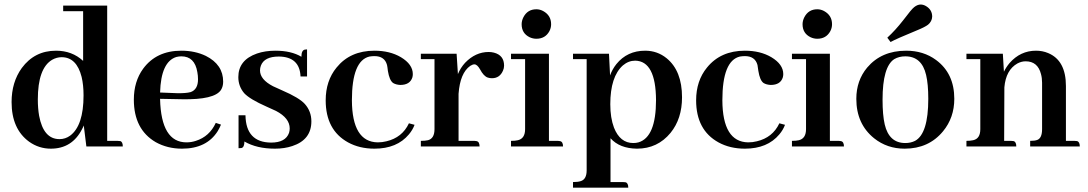

<svg xmlns="http://www.w3.org/2000/svg" viewBox="-20 -660 4902 865"><path d="M369.1 0H533.2Q533.2 -21.5 521.5 -24.4Q516.6 -25.4 508.8 -25.4H462.9V-634.8H264.6V-609.4H354.5V-385.7Q304.7 -431.6 232.4 -431.6Q135.7 -431.6 78.1 -353.5Q32.2 -290 32.2 -200.2Q32.2 -79.1 111.3 -21.5Q155.3 9.8 209 9.8Q304.7 9.8 349.6 -78.1Q354.5 -86.9 357.4 -94.7ZM150.4 -211.9Q150.4 -352.5 214.8 -390.6Q235.4 -402.3 257.8 -402.3Q325.2 -402.3 347.7 -313.5Q356.4 -277.3 356.4 -230.5Q356.4 -93.8 295.9 -48.8Q274.4 -33.2 248 -33.2Q175.8 -33.2 156.2 -138.7Q150.4 -171.9 150.4 -211.9Z M796.9 -406.2Q857.4 -406.2 869.1 -335Q872.1 -319.3 872.1 -302.7Q872.1 -256.8 838.9 -245.1Q817.4 -239.3 776.4 -240.2L701.2 -243.2Q705.1 -381.8 774.4 -403.3Q786.1 -406.2 796.9 -406.2ZM975.6 -98.6 952.1 -106.4Q923.8 -44.9 862.3 -25.4Q841.8 -18.6 820.3 -18.6Q706.1 -18.6 701.2 -212.9Q701.2 -213.9 701.2 -214.8L799.8 -212.9Q946.3 -210 975.6 -254.9Q985.4 -270.5 985.4 -292Q985.4 -369.1 907.2 -408.2Q858.4 -431.6 796.9 -431.6Q684.6 -431.6 625 -350.6Q583 -293 583 -210.9Q583 -77.1 681.6 -19.5Q734.4 9.8 799.8 9.8Q911.1 9.8 960.9 -69.3Q969.7 -84 975.6 -98.6Z M1201.2 -17.6Q1266.6 -17.6 1282.2 -61.5Q1285.2 -71.3 1285.2 -81.1Q1285.2 -127.9 1223.6 -160.2Q1210 -167 1180.7 -179.7Q1105.5 -212.9 1080.1 -240.2Q1053.7 -271.5 1053.7 -312.5Q1053.7 -389.6 1137.7 -418.9Q1174.8 -431.6 1220.7 -431.6Q1292 -431.6 1337.9 -404.3Q1337.9 -433.6 1353.5 -436.5Q1358.4 -437.5 1363.3 -437.5V-315.4H1334Q1330.1 -404.3 1236.3 -405.3Q1170.9 -405.3 1155.3 -364.3Q1151.4 -353.5 1151.4 -342.8Q1151.4 -301.8 1210 -271.5Q1222.7 -265.6 1251 -252.9Q1328.1 -219.7 1353.5 -191.4Q1382.8 -158.2 1382.8 -113.3Q1382.8 -30.3 1296.9 -2Q1261.7 9.8 1218.8 9.8Q1136.7 9.8 1081.1 -22.5Q1081.1 2.9 1068.4 6.8Q1062.5 7.8 1054.7 7.8V-140.6H1085.9Q1087.9 -18.6 1201.2 -17.6Z M1447.3 -208Q1447.3 -74.2 1547.9 -18.6Q1599.6 9.8 1667 9.8Q1768.6 9.8 1822.3 -54.7Q1838.9 -74.2 1847.7 -97.7L1822.3 -104.5Q1792 -40 1720.7 -23.4Q1702.1 -18.6 1681.6 -18.6Q1566.4 -20.5 1565.4 -208Q1565.4 -386.7 1644.5 -405.3Q1656.2 -407.2 1667 -407.2Q1712.9 -407.2 1723.6 -367.2Q1725.6 -358.4 1727.5 -340.8Q1734.4 -297.9 1751 -286.1Q1763.7 -278.3 1783.2 -277.3Q1827.1 -277.3 1837.9 -311.5Q1839.8 -319.3 1839.8 -326.2Q1839.8 -370.1 1786.1 -402.3Q1736.3 -431.6 1667 -431.6Q1557.6 -431.6 1496.1 -355.5Q1447.3 -295.9 1447.3 -208Z M2117.2 -25.4H2045.9V-237.3Q2052.7 -331.1 2098.6 -363.3Q2109.4 -370.1 2117.2 -370.1Q2129.9 -370.1 2142.6 -347.7Q2159.2 -316.4 2177.7 -310.5Q2186.5 -307.6 2196.3 -307.6Q2231.4 -307.6 2246.1 -341.8Q2251 -352.5 2251 -364.3Q2251 -411.1 2205.1 -422.9Q2193.4 -425.8 2181.6 -425.8Q2122.1 -425.8 2075.2 -377Q2054.7 -354.5 2043 -326.2L2037.1 -418H1876V-393.6H1937.5V-78.1Q1937.5 -36.1 1908.2 -28.3Q1895.5 -25.4 1876 -25.4V0H2140.6Q2140.6 -22.5 2126 -24.4Q2122.1 -25.4 2117.2 -25.4Z M2493.2 -25.4H2453.1V-418H2282.2V-393.6H2345.7V-78.1Q2345.7 -36.1 2313.5 -28.3Q2301.8 -25.4 2282.2 -25.4V0H2516.6Q2516.6 -22.5 2502 -24.4Q2498 -25.4 2493.2 -25.4ZM2462.9 -550.8Q2462.9 -590.8 2426.8 -610.4Q2412.1 -618.2 2396.5 -618.2Q2356.4 -618.2 2337.9 -582Q2330.1 -566.4 2330.1 -550.8Q2330.1 -509.8 2366.2 -492.2Q2380.9 -485.4 2396.5 -485.4Q2436.5 -485.4 2455.1 -519.5Q2462.9 -534.2 2462.9 -550.8Z M2730.5 160.2V-37.1Q2771.5 8.8 2849.6 9.8Q2942.4 9.8 3001 -61.5Q3052.7 -125 3052.7 -221.7Q3052.7 -340.8 2983.4 -397.5Q2941.4 -431.6 2886.7 -431.6Q2805.7 -431.6 2756.8 -371.1Q2738.3 -347.7 2728.5 -320.3L2723.6 -418H2561.5V-393.6H2623V107.4Q2623 148.4 2595.7 156.2Q2583 160.2 2561.5 160.2V185.5H2810.5Q2810.5 164.1 2797.9 161.1Q2792 160.2 2786.1 160.2ZM2841.8 -386.7Q2934.6 -384.8 2935.5 -209Q2935.5 -42 2856.4 -18.6Q2845.7 -15.6 2833 -15.6Q2773.4 -15.6 2746.1 -85Q2729.5 -128.9 2729.5 -190.4Q2729.5 -314.5 2786.1 -365.2Q2811.5 -386.7 2841.8 -386.7Z M3116.2 -208Q3116.2 -74.2 3216.8 -18.6Q3268.6 9.8 3335.9 9.8Q3437.5 9.8 3491.2 -54.7Q3507.8 -74.2 3516.6 -97.7L3491.2 -104.5Q3460.9 -40 3389.6 -23.4Q3371.1 -18.6 3350.6 -18.6Q3235.4 -20.5 3234.4 -208Q3234.4 -386.7 3313.5 -405.3Q3325.2 -407.2 3335.9 -407.2Q3381.8 -407.2 3392.6 -367.2Q3394.5 -358.4 3396.5 -340.8Q3403.3 -297.9 3419.9 -286.1Q3432.6 -278.3 3452.1 -277.3Q3496.1 -277.3 3506.8 -311.5Q3508.8 -319.3 3508.8 -326.2Q3508.8 -370.1 3455.1 -402.3Q3405.3 -431.6 3335.9 -431.6Q3226.6 -431.6 3165 -355.5Q3116.2 -295.9 3116.2 -208Z M3758.8 -25.4H3718.8V-418H3547.9V-393.6H3611.3V-78.1Q3611.3 -36.1 3579.1 -28.3Q3567.4 -25.4 3547.9 -25.4V0H3782.2Q3782.2 -22.5 3767.6 -24.4Q3763.7 -25.4 3758.8 -25.4ZM3728.5 -550.8Q3728.5 -590.8 3692.4 -610.4Q3677.7 -618.2 3662.1 -618.2Q3622.1 -618.2 3603.5 -582Q3595.7 -566.4 3595.7 -550.8Q3595.7 -509.8 3631.8 -492.2Q3646.5 -485.4 3662.1 -485.4Q3702.1 -485.4 3720.7 -519.5Q3728.5 -534.2 3728.5 -550.8Z M3956.1 -210.9Q3956.1 -359.4 4008.8 -393.6Q4030.3 -406.2 4058.6 -406.2Q4132.8 -406.2 4152.3 -322.3Q4162.1 -281.2 4162.1 -214.8Q4162.1 -57.6 4102.5 -25.4Q4083 -15.6 4058.6 -15.6Q3985.4 -15.6 3965.8 -99.6Q3956.1 -141.6 3956.1 -210.9ZM4062.5 -431.6Q3951.2 -431.6 3886.7 -355.5Q3837.9 -296.9 3837.9 -214.8Q3837.9 -101.6 3918 -37.1Q3976.6 9.8 4055.7 9.8Q4164.1 9.8 4228.5 -68.4Q4279.3 -129.9 4279.3 -214.8Q4279.3 -329.1 4197.3 -389.6Q4140.6 -431.6 4062.5 -431.6ZM4161.1 -548.8Q4178.7 -563.5 4179.7 -585Q4179.7 -616.2 4151.4 -632.8Q4139.6 -639.6 4127.9 -639.6Q4113.3 -639.6 4098.6 -627.9Q4086.9 -619.1 4048.8 -568.4Q4013.7 -523.4 3977.5 -490.2L3992.2 -470.7Q4018.6 -485.4 4111.3 -523.4Q4147.5 -538.1 4161.1 -548.8Z M4534.2 -25.4H4503.9L4504.9 -266.6Q4511.7 -344.7 4563.5 -374Q4582 -383.8 4600.6 -383.8Q4655.3 -383.8 4669.9 -326.2Q4674.8 -308.6 4674.8 -287.1V-78.1Q4674.8 -37.1 4652.3 -29.3Q4641.6 -25.4 4621.1 -25.4V0H4844.7Q4844.7 -21.5 4832 -24.4Q4826.2 -25.4 4820.3 -25.4H4782.2V-272.5Q4782.2 -387.7 4702.1 -420.9Q4676.8 -431.6 4647.5 -431.6Q4577.1 -431.6 4528.3 -376Q4512.7 -357.4 4502.9 -336.9L4498 -418H4334V-393.6H4396.5V-78.1Q4396.5 -35.2 4364.3 -28.3Q4351.6 -25.4 4334 -25.4V0H4558.6Q4558.6 -21.5 4545.9 -24.4Q4540 -25.4 4534.2 -25.4Z"/></svg>

Font: Abhaya Libre
Style: Bold
Weight: 700
Designer: Pushpananda Ekanayake, Sol Matas, Pathum Egodawatta
Foundry: Mooniak
Version: Version 1.050 ; ttfautohint (v1.6)